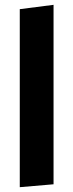

<svg xmlns="http://www.w3.org/2000/svg" viewBox="-20 -770 303 796"><path d="M62 6V-732L202 -750V-6Z"/></svg>

Font: Francois One
Style: Regular
Weight: 400
Designer: Vernon Adams
Foundry: Vernon Adams
Version: Version 2.000